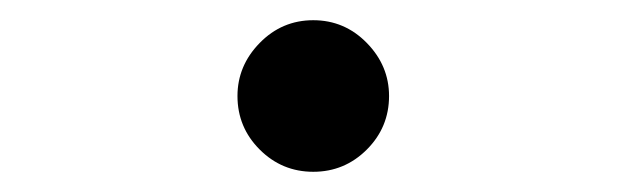

<svg xmlns="http://www.w3.org/2000/svg" viewBox="-20 -158 620 190"><path d="M290 12Q259 12 237 -10Q215 -32 215 -63Q215 -93 237 -115.5Q259 -138 290 -138Q321 -138 343 -115.5Q365 -93 365 -63Q365 -32 343 -10Q321 12 290 12Z"/></svg>

Font: Sometype Mono
Style: Regular
Weight: 400
Monospace: yes
Designer: Ryoichi Tsunekawa
Foundry: Dharma Type
Version: Version 1.000; ttfautohint (v1.8.3)